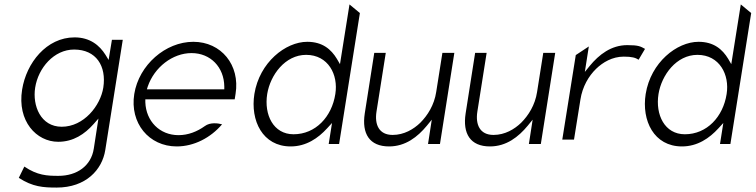

<svg xmlns="http://www.w3.org/2000/svg" viewBox="-20 -651 3416 868"><path d="M80 -246C57 -103 145 -10 243 -10C312 -10 363 -45 403 -90L425 -115L404 21C392 99 328 144 244 144C193 144 149 142 90 102L65 153C128 194 176 197 236 197C369 197 442 116 456 27L535 -471H486L471 -380L457 -403C430 -446 387 -482 317 -482C190 -482 99 -366 80 -246ZM139 -255C153 -344 224 -427 315 -427C415 -427 462 -352 447 -255C434 -173 359 -78 259 -78C164 -78 126 -173 139 -255Z M587 -226C566 -95 653 11 779 11C857 11 932 -28 984 -89C966 -94 930 -99 906 -81C871 -56 831 -40 787 -40C702 -40 640 -103 637 -189V-202H1041L1045 -227C1066 -357 980 -462 854 -462C728 -462 608 -357 587 -226ZM644 -247 648 -260C678 -347 760 -411 846 -411C932 -411 993 -347 994 -260V-247Z M1130 -226C1111 -106 1167 11 1294 11C1364 11 1418 -26 1459 -71L1481 -95L1466 0H1513L1607 -592L1560 -631L1517 -361L1503 -385C1477 -428 1438 -462 1369 -462C1271 -462 1153 -369 1130 -226ZM1188 -226C1202 -312 1269 -403 1364 -403C1464 -403 1510 -313 1496 -226C1480 -123 1407 -44 1307 -44C1216 -44 1173 -132 1188 -226Z M1629 -138C1615 -47 1650 11 1739 11C1813 11 1868 -32 1910 -83L1932 -110L1915 0H1969L2034 -412H1980L1952 -235C1943 -176 1913 -129 1880 -96C1850 -67 1807 -41 1755 -41C1693 -41 1673 -88 1682 -146L1724 -412H1672Z M2085 -138C2071 -47 2106 11 2195 11C2269 11 2324 -32 2366 -83L2388 -110L2371 0H2425L2490 -412H2436L2408 -235C2399 -176 2369 -129 2336 -96C2306 -67 2263 -41 2211 -41C2149 -41 2129 -88 2138 -146L2180 -412H2128Z M2522 -20H2575L2604 -201C2613 -259 2641 -307 2675 -340C2705 -369 2748 -395 2800 -395C2837 -395 2853 -390 2867 -381L2896 -430C2876 -441 2867 -447 2816 -447C2743 -447 2688 -404 2646 -353L2624 -326L2642 -441L2583 -402Z M2899 -226C2880 -106 2936 11 3063 11C3133 11 3187 -26 3228 -71L3250 -95L3235 0H3282L3376 -592L3329 -631L3286 -361L3272 -385C3246 -428 3207 -462 3138 -462C3040 -462 2922 -369 2899 -226ZM2957 -226C2971 -312 3038 -403 3133 -403C3233 -403 3279 -313 3265 -226C3249 -123 3176 -44 3076 -44C2985 -44 2942 -132 2957 -226Z"/></svg>

Font: Charger Sport
Style: ExLitObl
Weight: 200
Designer: Jasper
Foundry: Cannot Into Space Fonts
Version: Version 1.1